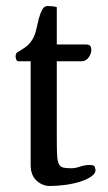

<svg xmlns="http://www.w3.org/2000/svg" viewBox="-20 -606 361 639"><path d="M82 -402H40Q35 -404 33.5 -409Q32 -414 32 -418Q32 -428 37 -431.5Q42 -435 50 -439.5Q58 -444 68.5 -452Q79 -460 90 -478Q97 -491 101 -509.5Q105 -528 109.5 -545Q114 -562 120.5 -574Q127 -586 138 -586Q146 -586 155.5 -585Q165 -584 169 -582V-458H264Q277 -458 280.5 -453Q284 -448 284 -440Q284 -428 275.5 -415.5Q267 -403 253 -402H169V-147Q169 -111 170 -91Q171 -71 175.5 -61Q180 -51 189.5 -48.5Q199 -46 217 -46Q231 -46 246.5 -51.5Q262 -57 279 -57Q294 -57 296 -49.5Q298 -42 298 -40Q298 -28 283 -18Q268 -8 245.5 -1Q223 6 196 9.5Q169 13 146 13Q121 13 101.5 -5Q82 -23 82 -57Z"/></svg>

Font: Asar
Style: Regular
Weight: 400
Designer: Eben Sorkin
Foundry: Eben Sorkin, Pria Ravichandran
Version: Version 1.003; ttfautohint (v1.3) -l 8 -r 50 -G 0 -x 0 -H 45